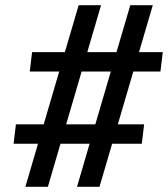

<svg xmlns="http://www.w3.org/2000/svg" viewBox="-20 -732 649 742"><path d="M277.5 -10 483.5 -712H570.5L364.5 -10ZM32.5 -176.5 41.5 -251.5H537L528 -176.5ZM78 -10 284 -712H370.5L165 -10ZM95 -455.5 104 -530.5H609L600 -455.5Z"/></svg>

Font: Spline Sans Mono Medium
Style: Italic
Weight: 500
Italic angle: -4°
Monospace: yes
Designer: Eben Sorkin, Mirko Velimirovic
Foundry: Sorkin Type
Version: Version 1.004